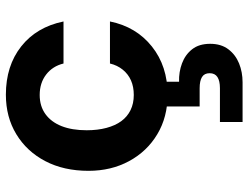

<svg xmlns="http://www.w3.org/2000/svg" viewBox="-116 -462 845 653"><g transform="rotate(-90 306.5 -135.5)"><path d="M311 12Q235 12 176.5 -23Q118 -58 85 -119Q52 -180 52 -257Q52 -341 85 -404Q118 -467 176.5 -502.5Q235 -538 311 -538Q409 -538 475 -486Q541 -434 560 -342H417Q408 -379 379.5 -401Q351 -423 310 -423Q272 -423 245 -403.5Q218 -384 204 -348.5Q190 -313 190 -263Q190 -226 198 -196Q206 -166 221 -145.5Q236 -125 258.5 -114Q281 -103 310 -103Q338 -103 359.5 -112.5Q381 -122 396 -140.5Q411 -159 417 -184H560Q542 -95 475 -41.5Q408 12 311 12ZM218 267V190H333Q358 190 371 181.5Q384 173 384 155Q384 137 371 129Q358 121 333 121H271V-4H355V51Q388 50 417.5 61Q447 72 465.5 95.5Q484 119 484 157Q484 194 465.5 218.5Q447 243 417.5 255Q388 267 353 267Z"/></g></svg>

Font: DM Sans 9pt
Style: Bold
Weight: 700
Designer: Colophon Foundry, Jonny Pinhorn
Foundry: Colophon Foundry
Version: Version 4.004;gftools[0.9.30]